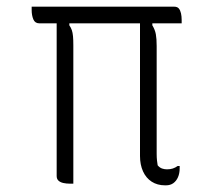

<svg xmlns="http://www.w3.org/2000/svg" viewBox="-20 -546 640 576"><path d="M75 -526H502Q512 -526 516.5 -520.5Q521 -515 523 -506Q525 -497 525 -486Q525 -485 525 -483.5Q525 -482 525 -480Q525 -478 525 -476H98Q85 -476 80 -488Q75 -500 75 -516Q75 -518 75 -519.5Q75 -521 75 -523Q75 -525 75 -526ZM150 -500H188V-470Q193 -463 195.5 -455.5Q198 -448 199 -437.5Q200 -427 200 -410Q200 -358 200 -306Q200 -254 200 -202.5Q200 -151 200 -99Q200 -47 200 5Q199 5 197 5Q195 5 193.5 5Q192 5 190 5Q179 5 170 3Q161 1 155.5 -4Q150 -9 150 -18Q150 -78 150 -138.5Q150 -199 150 -259Q150 -319 150 -379.5Q150 -440 150 -500ZM519 -48Q519 -47 519 -45Q519 -43 519 -41Q519 -26 514 -14.5Q509 -3 500 3.5Q491 10 478 10H475Q452 10 435 -1Q418 -12 409 -32Q400 -52 400 -78Q400 -131 400 -184Q400 -237 400 -290Q400 -343 400 -396Q400 -449 400 -502H437V-470Q445 -457 447.5 -443.5Q450 -430 450 -408Q450 -368 450 -327.5Q450 -287 450 -246.5Q450 -206 450 -166Q450 -126 450 -85Q450 -73 451 -64.5Q452 -56 453 -50Q459 -43 466 -40.5Q473 -38 481 -38Q491 -38 498.5 -40.5Q506 -43 513 -48Z"/></svg>

Font: Recursive Monospace Casual Light
Style: Regular
Weight: 300
Version: Version 1.047